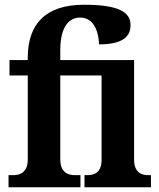

<svg xmlns="http://www.w3.org/2000/svg" viewBox="-20 -789 671 809"><path d="M16 0H319V-51H295C271 -51 234 -59 234 -117V-471H408V-116C408 -58 373 -51 348 -51H336V0H616V-51H605C581 -51 545 -58 545 -117V-536H234V-578C234 -666 264 -715 318 -715C383 -715 397 -639 397 -602C494 -602 530 -633 530 -683C530 -737 483 -769 334 -769C169 -769 97 -685 97 -546V-536H20V-471H97V-117C97 -59 60 -51 36 -51H16Z"/></svg>

Font: Noto Serif Condensed
Style: Bold
Weight: 700
Width: 3
Designer: Monotype Design Team
Foundry: Monotype Imaging Inc.
Version: Version 2.015